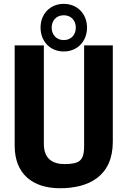

<svg xmlns="http://www.w3.org/2000/svg" viewBox="-20 -965 660 994"><path d="M291 9.5C439 9.5 564 -52.5 564 -231V-730H415.5V-209C415.5 -158 404 -142 391 -131.5C378.5 -121 351 -115.5 315.5 -115.5C254 -115.5 207 -141 207 -220.5V-730H56V-210.5C56 -65.5 147.5 9.5 291 9.5ZM190 -822C190 -751 239.5 -698.5 310 -698.5C380.5 -698.5 430.5 -751 430.5 -822C430.5 -893 380.5 -945 310 -945C239.5 -945 190 -893 190 -822ZM247.5 -822C247.5 -858.5 272 -886 310 -886C348.5 -886 372.5 -858.5 372.5 -822C372.5 -785 348.5 -757.5 310 -757.5C272 -757.5 247.5 -785 247.5 -822Z"/></svg>

Font: Monaspace Argon
Style: Bold
Weight: 700
Designer: Riley Cran & the Lettermatic Team
Foundry: Lettermatic
Version: Version 1.000 (Monaspace Argon)